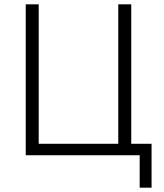

<svg xmlns="http://www.w3.org/2000/svg" viewBox="-20 -718 760 888"><path d="M626 0H99V-698H159V-53H527V-698H587V-53H681V150H626Z"/></svg>

Font: Plexus Sans Light
Style: Regular
Weight: 300
Version: Version 2.001;PS 002.001;hotconv 1.0.70;makeotf.lib2.5.58329